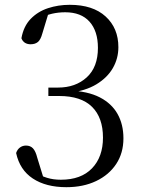

<svg xmlns="http://www.w3.org/2000/svg" viewBox="-20 -763 597 798"><path d="M256 15Q171 15 116.5 -21Q62 -57 47 -127Q52 -142 63 -150Q74 -158 88 -158Q106 -158 117 -146.5Q128 -135 135 -107L164 -13L124 -46Q150 -32 175.5 -24Q201 -16 233 -16Q317 -16 362.5 -63.5Q408 -111 408 -191Q408 -274 362.5 -319Q317 -364 226 -364H181V-399H221Q294 -399 340.5 -441.5Q387 -484 387 -564Q387 -634 352 -673Q317 -712 251 -712Q223 -712 196.5 -706Q170 -700 140 -684L183 -713L156 -624Q149 -598 137.5 -588.5Q126 -579 107 -579Q94 -579 84 -585Q74 -591 69 -604Q78 -654 107.5 -684.5Q137 -715 179.5 -729Q222 -743 270 -743Q366 -743 419 -694.5Q472 -646 472 -567Q472 -520 449 -480Q426 -440 380.5 -412.5Q335 -385 266 -377V-387Q345 -384 394.5 -358.5Q444 -333 468.5 -289.5Q493 -246 493 -188Q493 -127 463 -81.5Q433 -36 379.5 -10.5Q326 15 256 15Z"/></svg>

Font: Noto Serif TC ExtraLight
Style: Regular
Weight: 400
Version: Version 2.002-H1;hotconv 1.1.0;makeotfexe 2.6.0